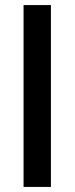

<svg xmlns="http://www.w3.org/2000/svg" viewBox="-20 -738 295 758"><path d="M181 0H73V-718H181Z"/></svg>

Font: Asta Sans SemiBold
Style: Regular
Weight: 600
Designer: 42dot
Version: Version 1.000